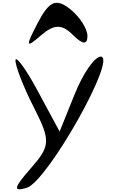

<svg xmlns="http://www.w3.org/2000/svg" viewBox="-20 -1084 847 1401"><path d="M93 -644C91 -605 149 -454 225 -304C351 -57 349 -20 203 146C79 287 73 318 176 286C326 240 839 -671 715 -671C671 -671 585 -547 525 -397L415 -124L256 -419C171 -578 95 -682 93 -644ZM256 -918C164 -742 167 -729 278 -825C375 -909 432 -909 512 -829C583 -758 618 -756 618 -821C618 -875 561 -963 490 -1019C390 -1098 339 -1077 256 -918Z"/></svg>

Font: Venom Sans
Style: Regular
Weight: 400
Version: Version 1.001